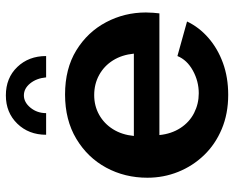

<svg xmlns="http://www.w3.org/2000/svg" viewBox="-90 -680 780 639"><g transform="rotate(-90 299.5 -360.0)"><path d="M28 -259Q28 -334 61.5 -396Q95 -458 157.5 -495.5Q220 -533 305 -533Q391 -533 452 -495.5Q513 -458 545.5 -396.5Q578 -335 578 -264Q578 -252 577 -239.5Q576 -227 575 -219H170Q174 -179 193.5 -149Q213 -119 243.5 -103.5Q274 -88 309 -88Q349 -88 384.5 -107.5Q420 -127 433 -159L548 -127Q529 -87 493.5 -56Q458 -25 410 -7.5Q362 10 304 10Q241 10 190 -11.5Q139 -33 103 -70.5Q67 -108 47.5 -156.5Q28 -205 28 -259ZM441 -304Q437 -344 418.5 -373.5Q400 -403 370 -419.5Q340 -436 303 -436Q267 -436 237.5 -419.5Q208 -403 189.5 -373.5Q171 -344 167 -304ZM243 -596H171Q171 -654 208 -692Q245 -730 302 -730Q360 -730 396.5 -692Q433 -654 433 -596H362Q359 -628 342 -649Q325 -670 302 -670Q279 -670 261 -648Q243 -626 243 -596Z"/></g></svg>

Font: YasnoRaleway
Style: Bold
Weight: 700
Designer: Matt McInerney, Pablo Impallari, Rodrigo Fuenzalida
Foundry: Matt McInerney, Pablo Impallari, Rodrigo Fuenzalida
Version: Version 4.026